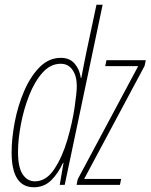

<svg xmlns="http://www.w3.org/2000/svg" viewBox="-20 -780 635 810"><path d="M127 -15Q96 -15 76 -44Q56 -73 56 -139Q56 -191 68 -255Q80 -319 103 -377.5Q126 -436 159.5 -473.5Q193 -511 236 -511Q268 -511 286 -485Q304 -459 304 -417Q304 -390 294.5 -325.5Q285 -261 264 -189.5Q243 -118 209 -66.5Q175 -15 127 -15ZM123 10Q165 10 194.5 -18Q224 -46 246 -93H248L232 0H253L413 -760H387L344 -558Q338 -531 333 -503Q328 -475 323 -451H321Q316 -487 295 -511.5Q274 -536 237 -536Q186 -536 147 -496.5Q108 -457 81.5 -395Q55 -333 42 -264Q29 -195 29 -137Q29 10 123 10ZM303 0 308 -24 563 -501H424L429 -526H595L590 -502L335 -25H491L486 0Z"/></svg>

Font: Noto Sans Display Condensed Thin
Style: Italic
Weight: 250
Width: 3
Italic angle: -12°
Designer: Monotype Design Team
Foundry: Monotype Imaging Inc.
Version: Version 1.900